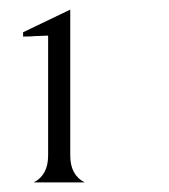

<svg xmlns="http://www.w3.org/2000/svg" viewBox="-20 -729 352 399"><path d="M80 -406V-655L53 -654Q44 -653 28 -653V-662L126 -709V-406Q126 -365 156 -350H50Q80 -365 80 -406Z"/></svg>

Font: BellefairVN
Style: Regular
Weight: 400
Designer: Nick Shinn, Liron Lavi Turkenic
Foundry: Shinntype
Version: Version 1.003